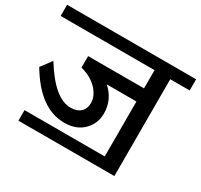

<svg xmlns="http://www.w3.org/2000/svg" viewBox="-165 -843 1158 1107"><g transform="rotate(30 414.5 -289.5)"><path d="M609.7 0V-365.5H412.5Q482.3 -302.8 482.3 -212.3Q482.3 -144.1 435.5 -97.6Q388.8 -51.1 309.4 -51.1Q147.6 -51.1 24.8 -257.8L77.9 -329.1Q191.1 -144.6 297.8 -144.6Q339.7 -144.6 363.5 -166.3Q387.3 -188.1 387.3 -226.5Q387.3 -274 346.6 -316.5Q305.9 -358.9 237.6 -376.6V-453H609.7V-574.3H-15.2V-648.6H843.8V-574.3H714.4V70.3H75.8V0Z"/></g></svg>

Font: Khula SemiBold
Style: Regular
Weight: 600
Designer: Erin McLaughlin, Steve Matteson
Version: Version 1.002;PS 1.0;hotconv 1.0.72;makeotf.lib2.5.5900; ttf